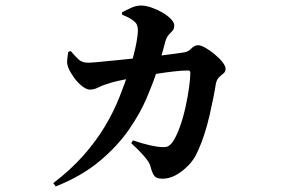

<svg xmlns="http://www.w3.org/2000/svg" viewBox="-20 -611 1040 692"><path d="M172 49Q235 1 280.5 -50.5Q326 -102 357.5 -154.5Q389 -207 409.5 -258.5Q430 -310 445 -356Q453 -380 460.5 -408Q468 -436 472.5 -461.5Q477 -487 477 -501Q477 -523 466 -532Q456 -541 444.5 -547Q433 -553 420 -558V-567Q434 -574 452 -582.5Q470 -591 488 -591Q505 -591 525.5 -584Q546 -577 565 -566Q584 -555 596 -542.5Q608 -530 608 -520Q608 -507 602 -500.5Q596 -494 588.5 -486Q581 -478 576 -462Q573 -450 568.5 -434Q564 -418 558 -397Q552 -376 544 -350Q532 -313 509 -258.5Q486 -204 445.5 -145Q405 -86 340.5 -31.5Q276 23 181 61ZM566 33Q545 33 537.5 24.5Q530 16 524 -5Q521 -19 513.5 -30Q506 -41 492 -56.5Q478 -72 453 -95L459 -105Q495 -93 522 -87Q549 -81 564 -81Q578 -80 585 -83.5Q592 -87 600 -96Q615 -117 627.5 -151.5Q640 -186 648.5 -224.5Q657 -263 661.5 -296.5Q666 -330 666 -348Q666 -357 658 -357Q637 -357 606.5 -353.5Q576 -350 544.5 -345Q513 -340 485 -335Q471 -333 448.5 -328.5Q426 -324 403.5 -319Q381 -314 365 -308Q348 -303 333.5 -295.5Q319 -288 304 -288Q292 -288 276 -300.5Q260 -313 247 -331Q234 -349 228 -363Q221 -378 222 -392Q223 -406 226 -424L235 -427Q250 -409 263 -397Q276 -385 297 -385Q307 -385 334.5 -387.5Q362 -390 401 -394Q440 -398 484 -402.5Q528 -407 569 -412Q610 -417 642 -422Q658 -424 669.5 -436Q681 -448 694 -448Q704 -448 720 -439Q736 -430 753 -416Q770 -402 781.5 -387.5Q793 -373 793 -363Q793 -352 785 -346Q777 -340 769 -332Q761 -324 758 -309Q755 -289 749 -259Q743 -229 735 -194Q727 -159 715.5 -124Q704 -89 689 -58Q679 -36 659 -15Q639 6 615 19.5Q591 33 566 33Z"/></svg>

Font: Noto Serif SC ExtraLight
Style: Bold
Weight: 700
Version: Version 2.002-H1;hotconv 1.1.0;makeotfexe 2.6.0